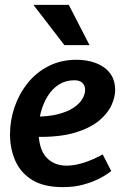

<svg xmlns="http://www.w3.org/2000/svg" viewBox="-20 -755 506 787"><path d="M294 -510Q337 -510 373 -496.5Q409 -483 430.5 -455.5Q452 -428 452 -384Q452 -359 438 -326Q424 -293 388 -262Q352 -231 288 -211.5Q224 -192 125 -194V-277Q179 -277 218 -287Q257 -297 281.5 -313.5Q306 -330 317.5 -349.5Q329 -369 329 -387Q329 -404 318 -415Q307 -426 285 -426Q249 -426 221.5 -408.5Q194 -391 175.5 -361Q157 -331 147.5 -295Q138 -259 138 -221Q138 -145 169.5 -110.5Q201 -76 253 -76Q285 -76 323 -88Q361 -100 401 -122L436 -54Q436 -54 422.5 -44Q409 -34 383 -21Q357 -8 320.5 2Q284 12 238 12Q160 12 112.5 -17Q65 -46 43 -95.5Q21 -145 21 -204Q21 -261 39.5 -315.5Q58 -370 93 -414Q128 -458 179 -484Q230 -510 294 -510ZM262 -735 347 -570H244L117 -735Z"/></svg>

Font: Rosario
Style: Italic
Weight: 400
Italic angle: -8.05°
Designer: Hector Gatti
Foundry: Omnibus Type
Version: Version 1.201